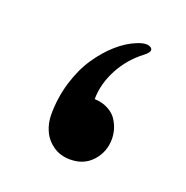

<svg xmlns="http://www.w3.org/2000/svg" viewBox="-68 -361 410 424"><g transform="rotate(20 137.0 -148.5)"><path d="M137.2 0Q114.3 0 97.4 -11.7Q80.6 -23.4 72.5 -41.3Q64.5 -59.1 64.5 -79.1Q64.5 -119.1 75.7 -155.8Q86.9 -192.4 105 -219Q123 -245.6 144.5 -264.4Q166 -283.2 188.5 -292Q210.4 -300.8 220.2 -293.5Q229 -286.6 211.9 -273.4Q180.2 -249.5 161.6 -214.4Q143.1 -179.2 143.1 -144Q162.1 -143.1 175.8 -135.5Q189.5 -127.9 196.3 -116.9Q203.1 -106 206.1 -95.2Q209 -84.5 209 -73.7Q209 -43.9 189.5 -22Q169.9 0 137.2 0Z"/></g></svg>

Font: Sahel SemiBold FD
Style: SemiBold-FD
Weight: 600
Foundry: Saber Rastikerdar (saber.rastikerdar@gmail.com)
Version: Version 3.3.0